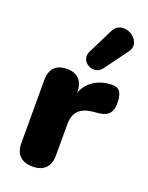

<svg xmlns="http://www.w3.org/2000/svg" viewBox="-148 -860 730 945"><g transform="rotate(20 217.0 -387.5)"><path d="M394 -685C447 -755 318 -830 279 -750L213 -617C185 -559 268 -515 305 -564ZM143 9C201 9 233 -23 233 -81V-245C233 -309 264 -340 334 -347L357 -349C413 -354 430 -383 429 -431C428 -486 409 -505 370 -503C301 -501 248 -466 225 -408V-412C225 -470 194 -501 139 -501C83 -501 52 -470 52 -412V-81C52 -23 83 9 143 9Z"/></g></svg>

Font: Nunito Black
Style: Regular
Weight: 900
Designer: Vernon Adams
Foundry: Vernon Adams
Version: Version 3.602